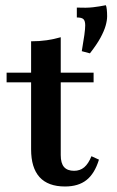

<svg xmlns="http://www.w3.org/2000/svg" viewBox="-20 -689 438 721"><path d="M317.7 -488.7 287.1 -496.8Q293.5 -533.9 296.8 -557.7Q300 -581.5 300 -593.5Q300 -610.5 293.5 -616.9Q287.1 -623.4 268.5 -623.4V-660.5Q304.8 -658.9 329 -661.7Q353.2 -664.5 377.4 -669.4Q379.8 -665.3 381 -653.6Q382.3 -641.9 382.3 -628.2Q382.3 -612.1 376.6 -592.3Q371 -572.6 357.3 -547.2Q343.5 -521.8 317.7 -488.7ZM224.2 11.3Q160.5 11.3 128.6 -23.8Q96.8 -58.9 96.8 -128.2V-208.1H208.1V-106.5Q208.1 -75.8 220.6 -61.7Q233.1 -47.6 258.1 -47.6Q280.6 -47.6 296.4 -60.9Q312.1 -74.2 323.4 -102.4L351.6 -89.5Q335.5 -37.1 304.8 -12.9Q274.2 11.3 224.2 11.3ZM96.8 -208.1V-533.9Q128.2 -533.9 155.6 -537.9Q183.1 -541.9 208.1 -549.2V-208.1ZM4.8 -379.8V-416.1H331.5V-379.8Z"/></svg>

Font: Playfair 9pt
Style: Bold
Weight: 700
Designer: Claus Eggers Sørensen
Foundry: Claus Eggers Sørensen
Version: Version 2.203